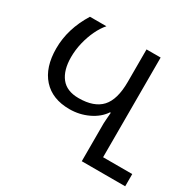

<svg xmlns="http://www.w3.org/2000/svg" viewBox="-154 -888 1085 1061"><g transform="rotate(30 388.5 -357.0)"><path d="M490 0V-242Q490 -248 491.5 -266Q493 -284 495 -312H490Q461 -268 405.5 -241.5Q350 -215 286 -215Q177 -215 116.5 -282Q56 -349 56 -470Q56 -595 130 -714H235Q211 -687 192 -647Q173 -607 162 -561Q151 -515 151 -469Q151 -386 187.5 -339.5Q224 -293 300 -293Q398 -293 444.5 -343.5Q491 -394 491 -507V-714H581V-78H767V0Z"/></g></svg>

Font: Noto Sans Living
Style: Regular
Weight: 400
Designer: Monotype Design Team
Foundry: Monotype Imaging Inc.
Version: Version 2.013; ttfautohint (v1.8.4.7-5d5b)